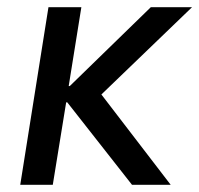

<svg xmlns="http://www.w3.org/2000/svg" viewBox="-20 -511 551 531"><path d="M36 0 114 -491H205L170 -273H173L397 -491H511L242 -232L241 -275L452 0H345L166 -228H163L126 0Z"/></svg>

Font: Nunito Sans 10pt SemiCondensed Medium
Style: Italic
Weight: 500
Width: 4
Italic angle: -9°
Designer: Vernon Adams
Foundry: Vernon Adams
Version: Version 3.101;gftools[0.9.27]